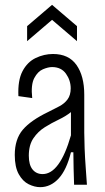

<svg xmlns="http://www.w3.org/2000/svg" viewBox="-20 -763 435 793"><path d="M146 10Q123 10 98.5 -2Q74 -14 57.5 -43.5Q41 -73 41 -123Q41 -188 74 -227Q107 -266 180 -301Q204 -313 225 -324Q246 -335 259 -352.5Q272 -370 272 -398Q272 -431 252.5 -458.5Q233 -486 195 -486Q179 -486 157.5 -477Q136 -468 121.5 -440.5Q107 -413 113 -358L56 -366Q53 -431 73 -469Q93 -507 127.5 -523.5Q162 -540 199 -540Q264 -540 296 -494.5Q328 -449 328 -372V-215Q328 -189 329.5 -150Q331 -111 334 -71Q337 -31 339 0H286Q285 -31 284 -67Q283 -103 283 -134H273Q255 -61 222 -25.5Q189 10 146 10ZM156 -44Q227 -44 273 -204V-300Q252 -283 222.5 -269Q193 -255 165 -237.5Q137 -220 118 -192Q99 -164 99 -120Q99 -82 114.5 -63Q130 -44 156 -44ZM92 -593V-655L195 -743L298 -655V-593L195 -681Z"/></svg>

Font: Bricolage Grotesque 10pt Condensed ExtraLight
Style: Regular
Weight: 200
Width: 3
Designer: Mathieu Triay
Foundry: Atelier Triay
Version: Version 1.000; ttfautohint (v1.8.4.7-5d5b);gftools[0.9.32]